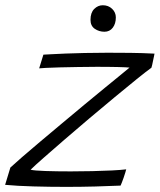

<svg xmlns="http://www.w3.org/2000/svg" viewBox="-50 -728 624 750"><path d="M421 -3Q377.5 -1 321.8 0.5Q266 2 209 2Q143 2 80.2 0.2Q17.5 -1.5 -30 -6L-9.5 -73.5Q6 -88 36.5 -114.5Q67 -141 107.2 -174.8Q147.5 -208.5 191.8 -245.8Q236 -283 279.5 -319Q323 -355 360.2 -385.5Q397.5 -416 423 -436.8Q448.5 -457.5 456 -464Q451 -464.5 438.8 -465.2Q426.5 -466 409 -466.2Q391.5 -466.5 370.8 -466.8Q350 -467 328 -467Q292 -467 254 -466.2Q216 -465.5 183.5 -464.8Q151 -464 129 -462.8Q107 -461.5 103 -461L119.5 -514.5Q129 -515 151.2 -516.2Q173.5 -517.5 206.2 -518.8Q239 -520 280.5 -521Q322 -522 370 -522Q412.5 -522 459.2 -521.5Q506 -521 553.5 -518.5Q553.5 -517 551.8 -509.5Q550 -502 548.2 -492.5Q546.5 -483 544.5 -474.8Q542.5 -466.5 541.5 -463.5Q522 -449.5 484.2 -419Q446.5 -388.5 398.2 -348.5Q350 -308.5 299 -265.5Q248 -222.5 201.5 -182.2Q155 -142 119.8 -111Q84.5 -80 69.5 -65Q83.5 -61.5 127 -60Q170.5 -58.5 226.5 -58.5Q268.5 -58.5 310.8 -59.5Q353 -60.5 387.8 -62.2Q422.5 -64 443 -66.5Q442 -62 439.2 -53Q436.5 -44 433 -34Q429.5 -24 426.2 -15.5Q423 -7 421 -3ZM351.5 -707.5Q373.5 -707.5 388 -693.5Q402.5 -679.5 402.5 -660Q402.5 -635.5 390.5 -619.8Q378.5 -604 358 -604Q337 -604 320.2 -615.5Q303.5 -627 303.5 -650.5Q303.5 -678.5 318 -693Q332.5 -707.5 351.5 -707.5Z"/></svg>

Font: Grandstander Thin ExtraLight
Style: Italic
Weight: 250
Italic angle: -15°
Version: Version 1.200